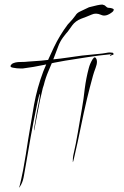

<svg xmlns="http://www.w3.org/2000/svg" viewBox="-20 -700 548 846"><path d="M465.8 -665Q481.4 -662.1 481.4 -657.2Q481.4 -657.2 481.4 -657.2Q480.5 -651.4 475.6 -647.5Q446.3 -624 424.8 -634.8Q402.3 -644.5 383.8 -635.7Q361.3 -626 336.9 -617.2Q312.5 -607.4 298.8 -588.9Q283.2 -567.4 278.3 -560.5Q272.5 -554.7 257.8 -535.2Q244.1 -516.6 236.3 -495.1Q228.5 -472.7 219.7 -451.2Q208 -419.9 194.3 -388.7Q180.7 -357.4 172.9 -325.2Q168.9 -316.4 163.1 -288.1Q156.2 -260.7 150.4 -228.5Q142.6 -190.4 136.7 -157.2Q130.9 -125 130.9 -125Q127.9 -126 136.7 -172.9Q144.5 -220.7 146.5 -226.6Q146.5 -228.5 152.3 -256.8Q157.2 -286.1 156.2 -286.1Q152.3 -287.1 140.6 -226.6Q127.9 -167 115.2 -96.7Q105.5 -39.1 96.7 9.8Q87.9 58.6 85.9 71.3Q82 95.7 74.2 111.3Q66.4 126 64.5 126Q64.5 126 63.5 126Q65.4 127 73.2 90.8Q81.1 54.7 82 48.8Q87.9 14.6 93.8 -19.5Q99.6 -53.7 104.5 -87.9Q117.2 -163.1 129.9 -238.3Q143.6 -313.5 170.9 -385.7Q192.4 -439.5 217.8 -492.2Q243.2 -544.9 278.3 -591.8Q288.1 -603.5 298.8 -614.3Q308.6 -626 312.5 -631.8Q318.4 -642.6 333 -649.4Q346.7 -656.2 372.1 -668Q416 -679.7 428.7 -679.7Q430.7 -679.7 431.6 -679.7Q441.4 -677.7 445.3 -672.9Q447.3 -670.9 451.2 -668Q455.1 -665 465.8 -665Q465.8 -665 451.2 -654.3Q436.5 -643.6 427.7 -636.7Q427.7 -636.7 465.8 -665ZM33.2 -418.9Q46.9 -426.8 68.4 -426.8Q90.8 -426.8 105.5 -428.7Q132.8 -430.7 160.2 -432.6Q187.5 -435.5 214.8 -438.5Q246.1 -441.4 278.3 -446.3Q309.6 -451.2 340.8 -455.1Q360.4 -457 379.9 -459Q399.4 -460.9 418.9 -462.9Q431.6 -463.9 447.3 -466.8Q456.1 -468.8 463.9 -468.8Q469.7 -468.8 475.6 -467.8Q475.6 -468.8 479.5 -464.8Q480.5 -463.9 480.5 -461.9Q481.4 -460.9 478.5 -459Q475.6 -458 472.7 -457Q469.7 -456.1 466.8 -454.1Q464.8 -454.1 463.9 -454.1Q463.9 -454.1 464.8 -455.1Q465.8 -459 472.7 -461.9Q479.5 -463.9 466.8 -460.9Q416 -456.1 366.2 -448.2Q316.4 -440.4 266.6 -432.6Q220.7 -424.8 173.8 -414.1Q127.9 -404.3 81.1 -398.4Q75.2 -398.4 68.4 -398.4Q53.7 -398.4 39.1 -401.4Q26.4 -403.3 26.4 -408.2Q26.4 -413.1 33.2 -418.9ZM406.2 -436.5Q407.2 -432.6 407.2 -428.7Q407.2 -416 401.4 -401.4Q393.6 -380.9 389.6 -366.2Q382.8 -340.8 376 -315.4Q369.1 -290 363.3 -264.6Q348.6 -202.1 335.9 -139.6Q323.2 -76.2 308.6 -13.7Q302.7 13.7 300.8 14.6Q300.8 14.6 300.8 10.7Q300.8 9.8 300.8 8.8Q300.8 -2.9 302.7 -14.6Q314.5 -65.4 323.2 -117.2Q332 -168 340.8 -219.7Q348.6 -263.7 353.5 -309.6Q359.4 -355.5 371.1 -399.4Q376 -418.9 387.7 -438.5Q393.6 -447.3 397.5 -447.3Q402.3 -447.3 406.2 -436.5Z"/></svg>

Font: Margalida Font
Style: Regular
Weight: 400
Designer: Mateu Riera. mateurierasureda@hotmail.com
Version: Version 1.0